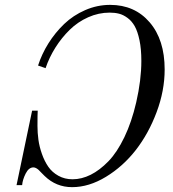

<svg xmlns="http://www.w3.org/2000/svg" viewBox="-20 -750 710 788"><path d="M47.9 9.8 111.8 -295.9H134.8Q133.8 -282.7 133.8 -232.9Q133.8 -204.6 137.7 -176.3Q141.6 -147.9 152.1 -118.2Q162.6 -88.4 178.2 -65.7Q193.8 -43 219.7 -28.6Q245.6 -14.2 277.8 -14.2Q314.9 -14.2 352.1 -32.7Q389.2 -51.3 424.8 -87.9Q460.4 -124.5 490.5 -187Q520.5 -249.5 539.1 -330.1Q560.1 -421.4 560.1 -500Q560.1 -548.8 552.5 -585Q544.9 -621.1 533 -642.3Q521 -663.6 503.4 -676.5Q485.8 -689.5 468.5 -693.8Q451.2 -698.2 430.2 -698.2Q384.8 -698.2 342 -679.2Q299.3 -660.2 266.1 -627.7Q232.9 -595.2 207.5 -554.9Q182.1 -514.6 167 -470.2L136.2 -481Q151.4 -528.3 178.7 -572Q206.1 -615.7 243.2 -651.4Q280.3 -687 329.6 -708.5Q378.9 -730 432.1 -730Q532.7 -730 594.2 -658.4Q655.8 -586.9 655.8 -464.8Q655.8 -377.9 622.8 -289.8Q589.8 -201.7 537.4 -134.3Q484.9 -66.9 415 -24.4Q345.2 18.1 275.9 18.1Q210.4 18.1 163.1 -27.8Q158.2 -32.2 150.4 -40.5Q142.6 -48.8 138.7 -52.5Q134.8 -56.2 128.9 -59.6Q123 -63 117.2 -63Q98.1 -63 85.4 -37.8Q72.8 -12.7 70.8 9.8Z"/></svg>

Font: Flanker Steampunk
Style: Italic
Weight: 400
Italic angle: -12°
Designer: Alexey Kryukov, Leonardo Di Lena
Foundry: Alexey Kryukov, Leonardo Di Lena
Version: 1.210